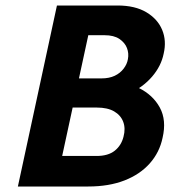

<svg xmlns="http://www.w3.org/2000/svg" viewBox="-20 -678 654 698"><path d="M45 0 187 -658H407Q471 -658 512 -633.5Q553 -609 569.5 -569.5Q586 -530 575 -483Q566 -438 533 -399.5Q500 -361 451 -339Q402 -317 346 -317L361 -384Q432 -384 484 -358.5Q536 -333 561 -287Q586 -241 571 -177Q560 -124 524.5 -84Q489 -44 432.5 -22Q376 0 301 0ZM206 -111H331Q373 -111 397 -130Q421 -149 429 -181Q437 -211 428 -235Q419 -259 395 -273Q371 -287 332 -287H204L228 -393H349Q377 -393 397 -402.5Q417 -412 429.5 -428.5Q442 -445 445 -463Q449 -484 441.5 -503.5Q434 -523 414 -536.5Q394 -550 360 -550H301Z"/></svg>

Font: Ysabeau Office ExtraBold
Style: Italic
Weight: 800
Italic angle: -12°
Designer: Christian Thalmann (Catharsis Fonts)
Version: Version 2.001;gftools[0.9.30]; featfreeze: tnum,lnum,ss02